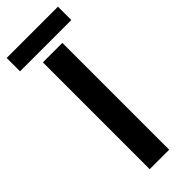

<svg xmlns="http://www.w3.org/2000/svg" viewBox="-289 -776 802 802"><g transform="rotate(-45 111.5 -375.5)"><path d="M-40 -672V-751H263V-672ZM54 -631H169V0H54Z"/></g></svg>

Font: Teko Medium
Style: Regular
Weight: 500
Designer: Manushi Parikh, Jonny Pinhorn
Foundry: Indian Type Foundry
Version: Version 1.106;PS 1.0;hotconv 1.0.78;makeotf.lib2.5.61930; tt